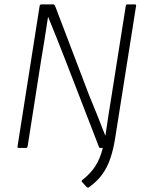

<svg xmlns="http://www.w3.org/2000/svg" viewBox="-20 -675 656 876"><path d="M385 180Q382 183 376 179L355 156Q352 153 352.5 150.5Q353 148 356 146Q393 117 415 83Q437 49 449 0H438Q432 0 431 -6L281 -394Q261 -446 240.5 -497Q220 -548 200 -597H199Q191 -546 183 -493.5Q175 -441 166 -390L106 -7Q104 0 99 0H66Q59 0 60 -7L161 -649Q163 -655 169 -655H223Q228 -655 231 -649L386 -242Q405 -196 423.5 -150Q442 -104 460 -57H461Q468 -103 475 -150.5Q482 -198 490 -244L554 -649Q555 -655 562 -655H594Q602 -655 601 -649L505 -42Q497 8 483 49Q469 90 445.5 122Q422 154 385 180Z"/></svg>

Font: Sofia Sans Semi Condensed Light
Style: Italic
Weight: 300
Italic angle: -9°
Version: Version 4.100